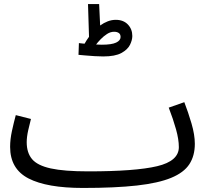

<svg xmlns="http://www.w3.org/2000/svg" viewBox="-20 -908 1033 949"><path d="M390 21Q212 21 121 -26Q30 -73 30 -182Q30 -219 39 -260.5Q48 -302 58 -339L133 -320Q127 -298 119.5 -264.5Q112 -231 112 -205Q112 -153 138.5 -121.5Q165 -90 231 -75.5Q297 -61 416 -61Q649 -61 756.5 -86.5Q864 -112 864 -181Q864 -219 850 -269Q836 -319 814 -376L891 -403Q910 -354 926.5 -298Q943 -242 943 -197Q943 -138 916 -96.5Q889 -55 826 -29Q763 -3 656.5 9Q550 21 390 21ZM490 -629Q472 -629 447.5 -630.5Q423 -632 401 -634Q379 -636 368 -637L370 -695Q376 -694 383 -693.5Q390 -693 398 -692Q408 -710 420 -726L415 -888H470L475 -782Q493 -795 512.5 -802.5Q532 -810 552 -810Q590 -810 612 -787Q634 -764 634 -730Q634 -710 622.5 -686.5Q611 -663 580 -646Q549 -629 490 -629ZM544 -751Q526 -751 509 -740Q492 -729 477.5 -714Q463 -699 455 -688Q471 -687 483 -687Q532 -687 554 -697.5Q576 -708 576 -725Q576 -739 567 -745Q558 -751 544 -751Z"/></svg>

Font: Go Noto Kurrent-Regular
Style: Regular
Weight: 400
Designer: Monotype Design Team
Foundry: Monotype Imaging Inc.
Version: Version 2.012; ttfautohint (v1.8.4.7-5d5b)